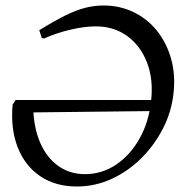

<svg xmlns="http://www.w3.org/2000/svg" viewBox="-20 -667 676 699"><path d="M260 12Q182 12 126.5 -25.5Q71 -63 44.5 -130.5Q18 -198 26 -287L101 -274Q103 -201 126.5 -147Q150 -93 192 -63Q234 -33 289 -33Q351 -33 402.5 -67.5Q454 -102 488 -162.5Q522 -223 530 -299Q539 -377 515.5 -438.5Q492 -500 443.5 -535.5Q395 -571 328 -571Q288 -571 236.5 -559Q185 -547 141 -527L132 -529L123 -557Q178 -591 217.5 -610.5Q257 -630 290 -638.5Q323 -647 357 -647Q416 -647 466 -623Q516 -599 551 -555.5Q586 -512 602.5 -454.5Q619 -397 612 -330Q605 -261 573.5 -199.5Q542 -138 494 -90.5Q446 -43 386 -15.5Q326 12 260 12ZM31 -257 26 -286 37 -303H566L563 -263Z"/></svg>

Font: Alegreya
Style: Italic
Weight: 400
Italic angle: -7°
Designer: Juan Pablo del Peral
Foundry: Huerta Tipografica
Version: Version 2.009